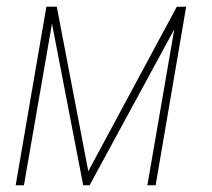

<svg xmlns="http://www.w3.org/2000/svg" viewBox="-20 -548 627 568"><path d="M241.2 -41.5 502.9 -527.8 530.8 -528.3 440.4 0H416L495.6 -461.4L245.1 0H226.1L133.8 -478L50.8 0H26.4L117.2 -528.3H147.9Z"/></svg>

Font: Roboto Mono Thin
Style: Italic
Weight: 250
Designer: Google
Version: Version 2.000985; 2015; ttfautohint (v1.3)